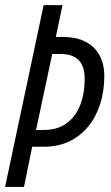

<svg xmlns="http://www.w3.org/2000/svg" viewBox="-20 -734 434 754"><path d="M0 0 151.4 -713.9H225.6L199.2 -588.9H226.6Q279.8 -588.9 315.9 -570.1Q352.1 -551.3 370.8 -516.8Q389.6 -482.4 389.6 -435.1Q389.6 -376.5 373.5 -325.9Q357.4 -275.4 326.7 -237.5Q295.9 -199.7 252 -178.7Q208 -157.7 152.3 -157.7H106.4L74.2 0ZM121.6 -223.6H152.3Q205.1 -223.6 240.7 -249.3Q276.4 -274.9 294.4 -320.3Q312.5 -365.7 312.5 -424.8Q312.5 -473.1 289.3 -497.6Q266.1 -522 216.8 -522H185.1Z"/></svg>

Font: Open Sans Condensed
Style: Italic
Weight: 400
Width: 3
Italic angle: -12°
Designer: Monotype Design Team
Foundry: Monotype Imaging Inc.
Version: Version 3.000